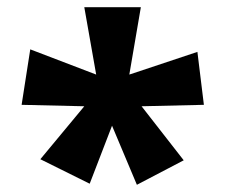

<svg xmlns="http://www.w3.org/2000/svg" viewBox="-20 -790 626 533"><path d="M92 -348 214 -495 40 -499 64 -653 247 -583 214 -770H371L339 -583L528 -646L546 -499L373 -495L490 -345L360 -277L291 -441L229 -280Z"/></svg>

Font: Noto Kufi Arabic ExtraBold
Style: Regular
Weight: 800
Designer: Monotype Design Team, David Williams, Khaled Hosny
Foundry: Google LLC
Version: Version 2.109; ttfautohint (v1.8.4.7-5d5b)